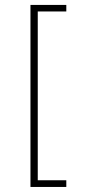

<svg xmlns="http://www.w3.org/2000/svg" viewBox="-20 -697 374 772"><path d="M131.8 27.8V-650.9H246.6V-677.2H102.5V54.7H246.6V27.8Z"/></svg>

Font: Estedad Thin
Style: Regular
Weight: 100
Designer: Amin Abedi
Version: Version 7.3